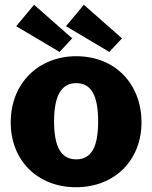

<svg xmlns="http://www.w3.org/2000/svg" viewBox="-20 -776 640 806"><path d="M299 10C462 10 574 -104 574 -262C574 -423 464 -540 300 -540C144 -540 25 -429 25 -262C25 -103 137 10 299 10ZM300 -107C238 -107 207 -157 207 -266C207 -375 238 -427 300 -427C363 -427 392 -375 392 -266C392 -158 363 -107 300 -107ZM123 -756 48 -666 230 -558 283 -615ZM332 -756 257 -666 439 -558 492 -615Z"/></svg>

Font: Bisquit Text
Style: Bold
Weight: 800
Version: Version 1.004;Glyphs 3.2.3 (3260)